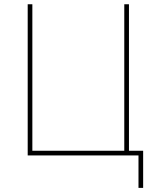

<svg xmlns="http://www.w3.org/2000/svg" viewBox="-20 -748 714 924"><path d="M600.6 0H113.3V-727.5H135.7V-22.5H578.1V-727.5H600.6ZM646.5 156.2V0H593.8V-22.5H668.9V156.2Z"/></svg>

Font: Inter Thin
Style: Regular
Weight: 250
Designer: Rasmus Andersson
Foundry: rsms
Version: Version 4.001;git-66647c0bb